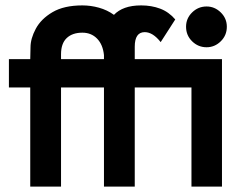

<svg xmlns="http://www.w3.org/2000/svg" viewBox="-20 -691 892 711"><path d="M365 0V-367H206V0H92V-367H13V-472H92L93 -516Q93 -548 112.5 -584.5Q132 -621 174.5 -646Q217 -671 285 -671Q316 -671 346.5 -662.5Q377 -654 402 -636Q418 -653 443 -662Q468 -671 503 -671Q541 -671 573 -659Q605 -647 629 -619L575 -535Q546 -572 516 -572Q479 -572 479 -518V-472H802V0H689V-367H479V0ZM745 -516Q714 -516 691.5 -538Q669 -560 669 -592Q669 -623 691.5 -645Q714 -667 745 -667Q775 -667 797.5 -645Q820 -623 820 -592Q820 -560 797.5 -538Q775 -516 745 -516ZM285 -570Q248 -570 227 -550Q206 -530 206 -490V-472H365V-483V-487Q361 -526 339.5 -548Q318 -570 285 -570Z"/></svg>

Font: Lil Grotesk Bold
Style: Regular
Weight: 700
Designer: Bastien Sozeau
Foundry: NBR — Bastien Sozeau
Version: Version 4.002; ttfautohint (v1.8.4.7-5d5b)